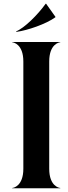

<svg xmlns="http://www.w3.org/2000/svg" viewBox="-20 -1004 365 1024"><path d="M45 0H301.5V-1.5C296 -1.5 242.5 -10.5 242.5 -104V-676C242.5 -769.5 296 -778.5 301.5 -778.5V-780H45V-778.5C50.5 -778.5 104.5 -769.5 104.5 -676V-104C104.5 -10.5 50.5 -1.5 45 -1.5ZM223.5 -984C181 -925 110.5 -854.5 65.5 -836.5L68 -834C126.5 -842 225 -875.5 275.5 -912V-914.5L226 -984Z"/></svg>

Font: Beautique Display
Style: Bold
Weight: 700
Designer: Nhat-Quang Ngo
Version: Version 1.100;Glyphs 3.2.3 (3260)